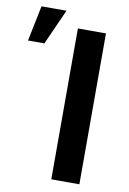

<svg xmlns="http://www.w3.org/2000/svg" viewBox="-185 -837 599 891"><g transform="rotate(10 114.5 -391.5)"><path d="M253.4 -710.9V0H121.1V-710.9ZM-97.2 -615.7 -63 -782.7H54.7L-20 -615.7Z"/></g></svg>

Font: Roboto SemiCondensed SemiBold
Style: Regular
Weight: 600
Width: 4
Designer: Christian Robertson
Foundry: Google
Version: Version 3.009; 2024